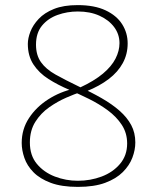

<svg xmlns="http://www.w3.org/2000/svg" viewBox="-20 -720 615 752"><path d="M271 -373 297 -360Q273 -352 239.5 -337.5Q206 -323 173 -300Q140 -277 118.5 -243Q97 -209 97 -162Q97 -111 124.5 -78Q152 -45 195 -28.5Q238 -12 285 -12Q334 -12 378 -28.5Q422 -45 450 -78Q478 -111 478 -158Q478 -199 457 -231Q436 -263 402 -288Q368 -313 328.5 -332.5Q289 -352 252 -368Q207 -387 170 -410.5Q133 -434 111 -467.5Q89 -501 89 -548Q89 -570 99 -596Q109 -622 131.5 -646Q154 -670 191.5 -685Q229 -700 284 -700Q350 -700 393.5 -679.5Q437 -659 458.5 -625Q480 -591 480 -550Q480 -508 461 -473Q442 -438 406 -410.5Q370 -383 320 -363L293 -377Q349 -403 383 -431.5Q417 -460 432.5 -490.5Q448 -521 448 -551Q448 -586 427 -614Q406 -642 369.5 -658.5Q333 -675 285 -675Q243 -675 205.5 -661.5Q168 -648 144.5 -619.5Q121 -591 121 -545Q121 -504 140.5 -476.5Q160 -449 197.5 -428Q235 -407 287 -382Q337 -359 378 -335.5Q419 -312 448.5 -286Q478 -260 494 -230Q510 -200 510 -162Q510 -133 498.5 -102.5Q487 -72 461 -46Q435 -20 392 -4Q349 12 285 12Q221 12 178.5 -4Q136 -20 111 -45.5Q86 -71 75.5 -101.5Q65 -132 65 -160Q65 -214 93.5 -257.5Q122 -301 169 -331Q216 -361 271 -373Z"/></svg>

Font: Arima Thin
Style: Regular
Weight: 100
Designer: Joana Correia and Natanael Gama
Foundry: NDISCOVER
Version: Version 1.101;gftools[0.9.23]